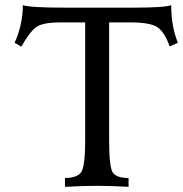

<svg xmlns="http://www.w3.org/2000/svg" viewBox="-20 -723 708 743"><path d="M477.5 0Q411.6 -3.9 353.5 -3.9Q303.7 -3.9 231.4 0V-34.2Q275.9 -34.2 292.7 -54.7Q309.6 -75.2 309.6 -180.7V-636.2H212.9Q144 -636.2 119.1 -617.4Q94.2 -598.6 62.5 -542.5L36.6 -557.6Q68.4 -628.4 68.4 -703.1Q95.2 -693.4 231 -693.4H494.1Q619.1 -693.4 642.6 -703.1Q642.6 -619.6 668.5 -557.6L636.7 -543.5Q616.7 -598.6 590.3 -616.9Q564 -635.3 493.2 -636.2H402.3V-180.7Q402.3 -74.7 417 -54.4Q431.6 -34.2 477.5 -34.2Z"/></svg>

Font: Kelvinch
Style: Regular
Weight: 400
Designer: Paul James MIller
Foundry: High-Logic / Made with FontCreator
Version: Version 3.30 September 23, 2016